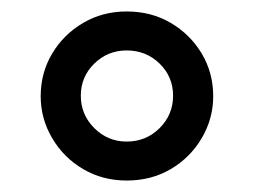

<svg xmlns="http://www.w3.org/2000/svg" viewBox="-20 -731 443 335"><path d="M201 -416Q159 -416 125 -436Q91 -456 71 -490Q51 -524 51 -563Q51 -604 71 -637.5Q91 -671 125 -691Q159 -711 201 -711Q244 -711 278 -691Q312 -671 332 -637.5Q352 -604 352 -563Q352 -524 332 -490Q312 -456 278 -436Q244 -416 201 -416ZM201 -484Q235 -484 258.5 -507.5Q282 -531 282 -564Q282 -597 258.5 -620Q235 -643 201 -643Q168 -643 144.5 -620Q121 -597 121 -564Q121 -531 144.5 -507.5Q168 -484 201 -484Z"/></svg>

Font: Red Hat Text SemiBold
Style: Regular
Weight: 600
Designer: Pentagram, MCKL
Foundry: MCKL
Version: Version 1.030